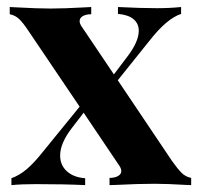

<svg xmlns="http://www.w3.org/2000/svg" viewBox="-20 -538 576 558"><path d="M535.6 -21V0L522 -0.5Q466.3 -3.9 428.7 -3.9Q382.3 -3.9 314.9 -0.5L298.3 0V-21Q313.5 -21 323 -26.4Q332.5 -31.7 332.5 -41Q332.5 -47.4 327.6 -55.2L223.1 -210.4L188.5 -165.5Q154.8 -121.6 154.8 -85.9Q154.8 -58.1 174.3 -40.3Q193.8 -22.5 227.5 -20V0Q168.9 -2.9 84 -2.9Q42.5 -2.9 13.2 0V-20Q36.1 -28.3 57.4 -46.1Q78.6 -64 105 -97.2L211.4 -228L64 -446.3Q46.9 -472.2 35.4 -482.9Q23.9 -493.7 8.3 -496.6V-517.6Q12.2 -517.6 27.8 -516.6Q89.4 -513.2 127 -513.2Q166 -513.2 226.6 -516.6Q241.2 -517.6 245.1 -517.6V-496.6Q230 -496.6 220.7 -491.2Q211.4 -485.8 211.4 -476.6Q211.4 -470.2 216.3 -462.4L311 -321.8L349.1 -372.1Q383.3 -416.5 383.3 -448.7Q383.3 -469.7 367.9 -482.4Q352.5 -495.1 322.8 -497.6V-517.6Q390.1 -514.2 436 -514.2Q473.1 -514.2 506.3 -517.6V-497.6Q464.8 -483.9 415 -420.4L322.3 -304.7L479.5 -70.8Q495.6 -47.9 507.6 -35.9Q519.5 -23.9 535.6 -21Z"/></svg>

Font: TypoPRO Playfair Display
Style: Bold
Weight: 700
Designer: Claus Eggers Sørensen
Foundry: Claus Eggers Sørensen
Version: Version 1.004;PS 001.004;hotconv 1.0.70;makeotf.lib2.5.58329